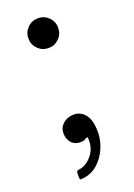

<svg xmlns="http://www.w3.org/2000/svg" viewBox="-135 -590 560 800"><g transform="rotate(-20 144.5 -190.0)"><path d="M77 -49Q77 -74 96.2 -91Q115.5 -108 144 -108Q173.5 -108 193.8 -83.5Q214 -59 214 -4Q214 29.5 199.2 65Q184.5 100.5 156.2 126Q128 151.5 86.5 155.5Q81 156 78 155.2Q75 154.5 75 148V126.5Q75 119.5 78.5 117.5Q82 115.5 87.5 115Q121.5 109.5 146 78.5Q170.5 47.5 166.5 4.5Q166 -1.5 162.8 0Q159.5 1.5 155.5 4Q149.5 8 143.8 9Q138 10 130 10Q105.5 10 91.2 -7.2Q77 -24.5 77 -49ZM75 -470Q75 -497.5 94.2 -516.8Q113.5 -536 141 -536Q168.5 -536 187.8 -516.8Q207 -497.5 207 -470Q207 -442.5 187.8 -423.2Q168.5 -404 141 -404Q113.5 -404 94.2 -423.2Q75 -442.5 75 -470Z"/></g></svg>

Font: Besley* Condensed
Style: Regular
Weight: 400
Width: 3
Designer: Owen Earl
Foundry: indestructible type*
Version: Version 3.000; ttfautohint (v1.8.3)